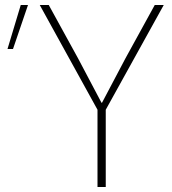

<svg xmlns="http://www.w3.org/2000/svg" viewBox="-20 -748 690 768"><path d="M10 -552 63 -728H92L32 -552ZM370 -309 139 -728H175L292 -515L386 -337H388L482 -515L599 -728H635L403 -309V0H370Z"/></svg>

Font: Murecho ExtraLight
Style: Regular
Weight: 200
Designer: Neil Summerour
Foundry: Positype
Version: Version 1.010; ttfautohint (v1.8.3)